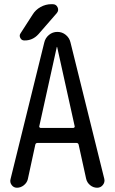

<svg xmlns="http://www.w3.org/2000/svg" viewBox="-20 -880 540 900"><path d="M220.7 -860.4H226.6Q243.2 -860.4 250 -845.7Q256.8 -831.1 246.1 -818.4L160.2 -719.7Q132.8 -689.5 93.8 -690.4Q81.1 -690.4 75.2 -702.1Q69.3 -713.9 76.2 -723.6L132.8 -811.5Q146.5 -834 170.4 -847.2Q194.3 -860.4 220.7 -860.4ZM246.1 -659.2 164.1 -288.1Q163.1 -285.2 165.5 -282.7Q168 -280.3 170.9 -280.3H323.2Q326.2 -280.3 328.6 -282.7Q331.1 -285.2 330.1 -288.1L248 -659.2Q248 -660.2 247.1 -660.2Q246.1 -660.2 246.1 -659.2ZM59.6 0Q43.9 0 34.7 -12.7Q25.4 -25.4 29.3 -40L187.5 -680.7Q192.4 -702.1 209.5 -716.3Q226.6 -730.5 249 -730.5Q271.5 -730.5 288.6 -716.3Q305.7 -702.1 310.5 -680.7L468.8 -42Q472.7 -26.4 462.4 -13.2Q452.1 0 435.5 0Q417 0 402.3 -12.2Q387.7 -24.4 383.8 -42L348.6 -202.1Q346.7 -210 337.9 -210H156.2Q147.5 -210 145.5 -202.1L110.4 -40Q106.4 -23.4 91.8 -11.7Q77.1 0 59.6 0Z"/></svg>

Font: Rounded Mgen+ 2m regular
Style: Regular
Weight: 400
Designer: [Source Han Sans]
Ryoko NISHIZUKA  (kana & ideographs); Paul D. Hunt (Latin, Greek & Cyrillic); Wenlong ZHANG  (bopomofo
Version: Version 1.059.20150602